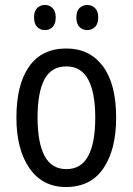

<svg xmlns="http://www.w3.org/2000/svg" viewBox="-20 -742 533 772"><path d="M447 -269Q447 -141 396 -65.5Q345 10 245 10Q151 10 98.5 -65.5Q46 -141 46 -269Q46 -402 97 -474.5Q148 -547 247 -547Q340 -547 393.5 -476Q447 -405 447 -269ZM131 -269Q131 -169 159 -115.5Q187 -62 247 -62Q306 -62 334.5 -114.5Q363 -167 363 -269Q363 -370 334.5 -422.5Q306 -475 247 -475Q186 -475 158.5 -422.5Q131 -370 131 -269ZM117 -672Q117 -698 129.5 -710Q142 -722 161 -722Q179 -722 191.5 -709.5Q204 -697 204 -672Q204 -646 191.5 -633.5Q179 -621 161 -621Q142 -621 129.5 -633.5Q117 -646 117 -672ZM287 -672Q287 -698 300 -710Q313 -722 331 -722Q349 -722 362 -709.5Q375 -697 375 -672Q375 -646 362 -633.5Q349 -621 331 -621Q312 -621 299.5 -633.5Q287 -646 287 -672Z"/></svg>

Font: Noto Sans Gurmukhi Condensed
Style: Regular
Weight: 400
Width: 3
Designer: Jelle Bosma - Monotype Design Team
Foundry: Monotype Imaging Inc.
Version: Version 2.004; ttfautohint (v1.8.4.7-5d5b)